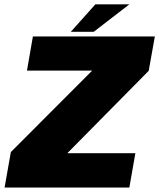

<svg xmlns="http://www.w3.org/2000/svg" viewBox="-48 -838 712 858"><path d="M-27.5 0H530L557 -153.5H253L616.5 -521.5L644 -675H99L72.5 -522.5H364L0.5 -158.5ZM268.5 -696H371L530 -818.5H378Z"/></svg>

Font: Anybody Black
Style: Italic
Weight: 900
Italic angle: -10°
Designer: Tyler Finck
Foundry: Etcetera Type Company
Version: Version 1.113;gftools[0.9.25]